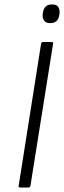

<svg xmlns="http://www.w3.org/2000/svg" viewBox="-20 -844 288 864"><path d="M71 0Q62 0 64 -8L165 -648Q167 -655 173 -655H212Q220 -655 219 -648L117 -8Q115 0 109 0ZM206 -740Q187 -740 179 -750.5Q171 -761 172 -778L173 -786Q175 -804 185 -814Q195 -824 214 -824Q234 -824 241.5 -813.5Q249 -803 248 -786L247 -778Q245 -760 235 -750Q225 -740 206 -740Z"/></svg>

Font: Sofia Sans Light
Style: Italic
Weight: 300
Italic angle: -9°
Version: Version 4.100-B